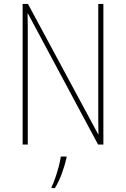

<svg xmlns="http://www.w3.org/2000/svg" viewBox="-20 -734 640 975"><path d="M95 0V-714H122L478 -53H480Q479 -88 479 -125.5Q479 -163 479 -191V-714H505V0H478L122 -665H120Q121 -633 121 -602Q121 -571 121 -530V0ZM242 215Q250 200 260 171.5Q270 143 278 112.5Q286 82 289 61H318V67Q309 106 294.5 146Q280 186 259 221H242Z"/></svg>

Font: Noto Sans Mono Thin
Style: Regular
Weight: 100
Designer: Monotype Design Team
Foundry: Monotype Imaging Inc.
Version: Version 2.014